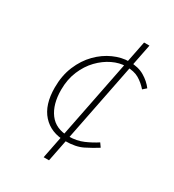

<svg xmlns="http://www.w3.org/2000/svg" viewBox="-166 -762 788 868"><g transform="rotate(30 228.0 -328.0)"><path d="M244 -102Q169 -102 125.5 -150Q82 -198 82 -288Q82 -351 103 -401Q124 -451 158.5 -486Q193 -521 234.5 -539.5Q276 -558 316 -558Q363 -558 395 -539Q427 -520 446 -494L428 -478Q407 -502 381.5 -517Q356 -532 314 -532Q280 -532 244.5 -515Q209 -498 179 -467Q149 -436 130.5 -392Q112 -348 112 -294Q112 -218 145.5 -173Q179 -128 246 -128Q288 -128 322.5 -143Q357 -158 384 -176L398 -156Q370 -138 334 -120Q298 -102 244 -102ZM196 10 330 -666H358L224 10Z"/></g></svg>

Font: Source Sans 3
Style: Italic
Weight: 200
Italic angle: -11°
Designer: Paul D. Hunt
Foundry: Adobe
Version: Version 3.046;hotconv 1.0.118;makeotfexe 2.5.65603